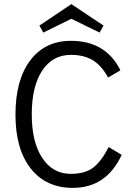

<svg xmlns="http://www.w3.org/2000/svg" viewBox="-20 -895 645 931"><path d="M190 -737 171 -771 326 -875 482 -771 463 -737 326 -804ZM333 16Q203 16 129 -78Q55 -172 55 -339Q55 -507 126.5 -602Q198 -697 324 -697Q493 -697 564 -554L504 -519Q472 -578 429 -603.5Q386 -629 324 -629Q235 -629 184.5 -552.5Q134 -476 134 -340Q134 -206 185 -129Q236 -52 323 -52Q394 -52 433.5 -83.5Q473 -115 507 -182L570 -144Q496 16 333 16Z"/></svg>

Font: Didact Gothic
Style: Regular
Weight: 400
Designer: Daniel Johnson
Foundry: Daniel Johnson
Version: Version 2.101;PS 002.101;hotconv 1.0.88;makeotf.lib2.5.64775